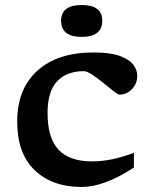

<svg xmlns="http://www.w3.org/2000/svg" viewBox="-20 -734 602 765"><path d="M353 -525Q420 -525 457.8 -511Q495.5 -497 511.2 -475.8Q527 -454.5 527 -432.5Q527 -401 506 -379Q485 -357 456 -357Q450 -357 432 -371.2Q414 -385.5 391.2 -404Q368.5 -422.5 347.2 -436.5Q326 -450.5 314 -450.5Q246 -450.5 207.8 -410.2Q169.5 -370 169.5 -283.5Q169.5 -184 213.2 -137.5Q257 -91 346.5 -91Q387.5 -91 428.5 -99.8Q469.5 -108.5 513.5 -125V-66.5Q395.5 11 305 11Q188 11 118.2 -55.8Q48.5 -122.5 48.5 -249.5Q48.5 -379.5 128.8 -452.2Q209 -525 353 -525ZM305.5 -587Q223.5 -587 223.5 -651.5Q223.5 -714 305.5 -714Q387.5 -714 387.5 -651.5Q387.5 -587 305.5 -587Z"/></svg>

Font: Newsreader Caption Medium
Style: Regular
Weight: 500
Designer: Hugues Gentile
Foundry: Production Type
Version: Version 1.001